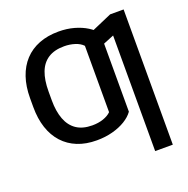

<svg xmlns="http://www.w3.org/2000/svg" viewBox="-159 -888 1218 1243"><g transform="rotate(-20 449.5 -266.5)"><path d="M627 -399.9V-93.8Q606 -64 567.6 -40.5Q529.3 -17.1 478.8 -3.7Q428.2 9.8 369.6 9.8Q295.4 9.8 237.3 -13.7Q179.2 -37.1 138.4 -81.8Q97.7 -126.5 76.7 -189.9Q55.7 -253.4 55.7 -333V-387.7L183.1 -389.6V-333Q183.1 -257.8 203.6 -203.4Q224.1 -148.9 266.6 -120.1Q309.1 -91.3 375.5 -91.3Q417.5 -91.3 451.4 -103Q485.4 -114.7 505.4 -134.8V-399.9ZM627 -633.8V-333.5L505.4 -333V-591.8Q485.4 -613.3 450.7 -624.3Q416 -635.3 377.4 -635.3Q310.1 -635.3 267.1 -607.7Q224.1 -580.1 203.6 -526.6Q183.1 -473.1 183.1 -394.5V-339.8L55.7 -340.3V-394.5Q55.7 -475.1 77.4 -538.8Q99.1 -602.5 140.4 -646.7Q181.6 -690.9 241 -714.1Q300.3 -737.3 376 -737.3Q433.1 -737.3 482.4 -723.4Q531.7 -709.5 569.1 -686Q606.4 -662.6 627 -633.8ZM821.3 -727.5V204.1H699.7V-592.3L565.4 -537.6V-656.7L728.5 -727.5Z"/></g></svg>

Font: Inter
Style: 540
Weight: 540
Designer: Rasmus Andersson
Foundry: rsms
Version: Version 4.001;git-66647c0bb